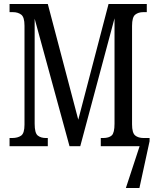

<svg xmlns="http://www.w3.org/2000/svg" viewBox="-20 -734 785 964"><path d="M28 0V-41H40Q69 -41 86 -53Q103 -65 103 -108V-605Q103 -648 86.5 -660.5Q70 -673 45 -673H28V-714H220L373 -133L525 -714H717V-673H699Q675 -673 659 -660.5Q643 -648 643 -604V-110Q643 -67 658.5 -54Q674 -41 702 -41H731V-25L680 210H612L681 0H486V-41H497Q527 -41 541 -54Q555 -67 555 -113V-642L383 0H329L154 -640V-113Q154 -66 169.5 -53.5Q185 -41 211 -41H220V0Z"/></svg>

Font: Noto Serif ExtraCondensed
Style: Regular
Weight: 400
Width: 2
Designer: Monotype Design Team
Foundry: Monotype Imaging Inc.
Version: Version 2.015